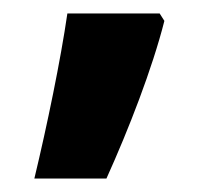

<svg xmlns="http://www.w3.org/2000/svg" viewBox="-20 -136 325 285"><path d="M224 -105 217 -116H80C70 -47 50 50 31 129H138C171 56 206 -34 224 -105Z"/></svg>

Font: Noto Sans Bassa Vah
Style: Bold
Weight: 700
Designer: Monotype Design Team
Foundry: Monotype Imaging Inc.
Version: Version 2.002